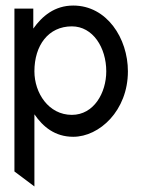

<svg xmlns="http://www.w3.org/2000/svg" viewBox="-20 -482 515 692"><path d="M32 136 104 190V-70C135 -25 178 11 244 11C338 11 441 -83 441 -225C441 -344 365 -462 244 -462C177 -462 132 -424 100 -379V-451H32ZM104 -225C104 -318 154 -387 239 -387C315 -387 363 -310 363 -225C363 -147 318 -68 239 -68C155 -68 104 -147 104 -225Z"/></svg>

Font: Charger Pro
Style: Nar
Weight: 400
Designer: Jasper
Foundry: Cannot Into Space Fonts
Version: Version 1.09